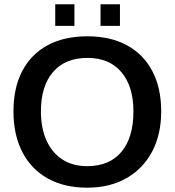

<svg xmlns="http://www.w3.org/2000/svg" viewBox="-20 -868 818 898"><path d="M733.9 -347.2Q733.9 -238.8 691.2 -158.4Q648.4 -78.1 570.6 -34.2Q492.7 9.8 387.7 9.8Q280.3 9.8 203.1 -33.4Q126 -76.7 84.5 -156.7Q43 -236.8 43 -347.2Q43 -457.5 84.2 -536.1Q125.5 -614.7 202.9 -656.5Q280.3 -698.2 388.7 -698.2Q496.6 -698.2 573.7 -656.2Q650.9 -614.3 692.4 -535.6Q733.9 -457 733.9 -347.2ZM604 -347.2Q604 -464.4 547.6 -530.8Q491.2 -597.2 388.7 -597.2Q284.7 -597.2 228 -531.2Q171.4 -465.3 171.4 -347.2Q171.4 -268.6 197.5 -210.9Q223.6 -153.3 272 -122.1Q320.3 -90.8 387.7 -90.8Q491.7 -90.8 547.9 -157.7Q604 -224.6 604 -347.2ZM541 -848.1V-747.1H450.2V-848.1ZM328.1 -848.1V-747.1H238.3V-848.1Z"/></svg>

Font: Arimo SemiBold
Style: Regular
Weight: 600
Designer: Steve Matteson
Foundry: Monotype Imaging Inc.
Version: Version 1.33